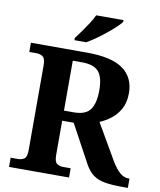

<svg xmlns="http://www.w3.org/2000/svg" viewBox="-99 -1009 908 1087"><g transform="rotate(10 355.5 -465.5)"><path d="M28 0V-53H70Q90 -53 105.5 -63Q121 -73 121 -113V-600Q121 -640 105.5 -650.5Q90 -661 70 -661H28V-714H350Q492 -714 558 -666.5Q624 -619 624 -529Q624 -476 604 -439Q584 -402 553 -378Q522 -354 488 -340L607 -135Q633 -92 656 -72.5Q679 -53 707 -53H711V0H678Q618 0 578 -7Q538 -14 511.5 -33.5Q485 -53 464 -90L345 -310H279V-113Q279 -73 294.5 -63Q310 -53 330 -53H373V0ZM335 -368Q404 -368 430 -405Q456 -442 456 -515Q456 -591 428 -623Q400 -655 333 -655H279V-368ZM268 -784Q283 -803 301.5 -829Q320 -855 337.5 -882Q355 -909 365 -931H522V-921Q513 -908 491.5 -888Q470 -868 443 -846Q416 -824 388 -804.5Q360 -785 336 -771H268Z"/></g></svg>

Font: Noto Naskh Arabic
Style: Bold
Weight: 700
Designer: Monotype Design Team, David Williams, Mohamad Dakak and Nizar Qandah
Foundry: Monotype Imaging Inc.
Version: Version 2.016